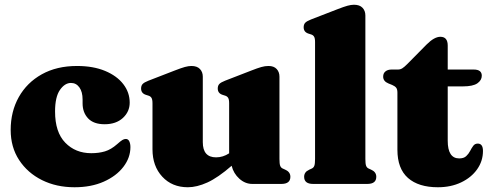

<svg xmlns="http://www.w3.org/2000/svg" viewBox="-20 -775 2066 809"><path d="M526.5 -342.5Q526.5 -304.5 497.8 -278Q469 -251.5 421 -251.5Q374.5 -251.5 351.2 -276.2Q328 -301 328 -339.5V-355.5Q328 -388 314.5 -406.8Q301 -425.5 279 -425.5Q253 -425.5 232.5 -396Q212 -366.5 212 -305Q212 -218 255 -173.8Q298 -129.5 364.5 -129.5Q396.5 -129.5 422.2 -137.2Q448 -145 473.5 -167.5Q488 -180.5 495.5 -185Q503 -189.5 510 -189.5Q520 -189.5 524.8 -179.5Q529.5 -169.5 529.5 -155Q529.5 -110.5 499.8 -71.8Q470 -33 417 -9.5Q364 14 294 14Q217.5 14 156.8 -16.2Q96 -46.5 60.5 -100.8Q25 -155 25 -227.5Q25 -305 59.2 -366Q93.5 -427 156.2 -462Q219 -497 304.5 -497Q373 -497 422.8 -476.2Q472.5 -455.5 499.5 -420.5Q526.5 -385.5 526.5 -342.5Z M622.5 -146V-340Q622.5 -356 618.2 -362.8Q614 -369.5 605.5 -372L594.5 -375.5Q574.5 -382 574.5 -402Q574.5 -414 581 -421Q587.5 -428 605.5 -435L716.5 -478Q743.5 -488.5 759 -492.8Q774.5 -497 786.5 -497Q810.5 -497 822.5 -484.2Q834.5 -471.5 834.5 -452V-176Q834.5 -112 890.5 -112Q919.5 -112 945.5 -129V-340Q945.5 -356 941.2 -362.8Q937 -369.5 928.5 -372L917.5 -375.5Q897.5 -382 897.5 -402Q897.5 -414 904 -421Q910.5 -428 928.5 -435L1039.5 -478Q1065 -488 1080.8 -492.5Q1096.5 -497 1111.5 -497Q1134 -497 1145.8 -484.2Q1157.5 -471.5 1157.5 -452V-105Q1157.5 -85 1160.5 -76.8Q1163.5 -68.5 1171 -65L1182 -60Q1203.5 -50.5 1203.5 -30Q1203.5 0 1165.5 0H1043Q1013 0 988.5 -22Q964 -44 956 -76.5Q898.5 -26.5 854 -6.2Q809.5 14 771.5 14Q705 14 663.8 -30.5Q622.5 -75 622.5 -146Z M1519.5 -710V-105Q1519.5 -85 1522.5 -76.8Q1525.5 -68.5 1533 -65L1544 -60Q1565.5 -50.5 1565.5 -30Q1565.5 0 1527.5 0H1299.5Q1261.5 0 1261.5 -30Q1261.5 -50.5 1283 -60L1294 -65Q1301.5 -68.5 1304.5 -76.8Q1307.5 -85 1307.5 -105V-598Q1307.5 -614 1303.2 -620.8Q1299 -627.5 1290.5 -630L1279.5 -633.5Q1259.5 -640 1259.5 -660Q1259.5 -672 1266 -679Q1272.5 -686 1290.5 -693L1401.5 -736Q1428.5 -746.5 1444 -750.8Q1459.5 -755 1471.5 -755Q1495.5 -755 1507.5 -742.2Q1519.5 -729.5 1519.5 -710Z M1632.5 -417 1616.5 -423.5Q1594.5 -432.5 1594.5 -452Q1594.5 -466.5 1604.2 -474.2Q1614 -482 1629.5 -482H1657Q1666.5 -482 1674.8 -487Q1683 -492 1696 -505L1777.5 -587.5Q1810 -620 1835.5 -620Q1866.5 -620 1866.5 -583V-482H1976Q2010 -482 2010 -456Q2010 -437 1991.5 -424Q1973 -411 1930.5 -411H1866.5V-182Q1866.5 -107.5 1915 -107.5Q1934 -107.5 1944.2 -117Q1954.5 -126.5 1960.8 -138.8Q1967 -151 1974 -160.5Q1981 -170 1993 -170Q2015 -170 2015 -139Q2015 -96.5 1990.5 -61.8Q1966 -27 1923 -6.5Q1880 14 1825 14Q1743.5 14 1699 -25.2Q1654.5 -64.5 1654.5 -144V-384.5Q1654.5 -399 1649.2 -405.5Q1644 -412 1632.5 -417Z"/></svg>

Font: Fraunces 9pt S000 Black
Style: Regular
Weight: 900
Version: Version 1.000; ttfautohint (v1.8.3)